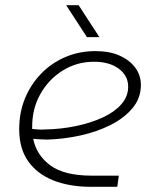

<svg xmlns="http://www.w3.org/2000/svg" viewBox="-20 -720 602 740"><path d="M331 0Q248 0 186 -24.5Q124 -49 89 -98Q54 -147 54 -222Q54 -286 76 -340Q98 -394 138 -435.5Q178 -477 231.5 -500Q285 -523 348 -523Q403 -523 441.5 -505.5Q480 -488 501.5 -459Q523 -430 523 -392Q523 -342 491 -303.5Q459 -265 406.5 -238.5Q354 -212 290.5 -198Q227 -184 163 -182Q149 -182 135 -183Q121 -184 108 -185Q120 -123 173.5 -83Q227 -43 334 -43H438L432 0ZM104 -223Q115 -222 127.5 -221Q140 -220 152 -221Q214 -222 272 -234Q330 -246 375.5 -267Q421 -288 447.5 -318Q474 -348 474 -386Q474 -428 438 -455Q402 -482 342 -482Q276 -482 221.5 -448Q167 -414 135 -356.5Q103 -299 104 -227Q104 -226 104 -225.5Q104 -225 104 -223ZM315 -577 235 -700H283L363 -577Z"/></svg>

Font: MuseoModerno Thin ExtraLight
Style: Italic
Weight: 250
Italic angle: -9°
Version: Version 1.003